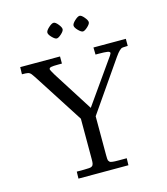

<svg xmlns="http://www.w3.org/2000/svg" viewBox="-124 -948 906 1043"><g transform="rotate(-15 329.5 -426.5)"><path d="M270.6 -765.9Q261 -765.9 245 -782.2Q229 -798.6 229 -809.6Q229 -820.6 246.8 -836.7Q264.6 -852.8 275 -852.8Q285.4 -852.8 299.7 -835.2Q314 -817.6 314 -807Q314 -796.4 297.1 -781.1Q280.3 -765.9 270.6 -765.9ZM417.8 -765.9Q408.2 -765.9 392.2 -782.2Q376.2 -798.6 376.2 -809.6Q376.2 -820.6 393.7 -836.7Q411.1 -852.8 421.4 -852.8Q431.6 -852.8 446.4 -835.1Q461.2 -817.4 461.2 -806.9Q461.2 -796.4 444.3 -781.1Q427.5 -765.9 417.8 -765.9ZM37.1 -627 38.1 -667H262V-627H241.9Q212.6 -627 201.3 -624.6Q189.9 -622.3 189.9 -614Q189.9 -609.4 208 -579.1L351.1 -354L525.9 -602.1Q532 -612.3 532 -614Q532 -622.3 516.8 -624.6Q501.7 -627 467 -627H450.9L450 -667H632.1V-627H627Q600.3 -627 594.6 -623Q588.9 -619.1 583.5 -614Q575 -606.2 560.1 -585L365 -303V-85Q365 -58.3 367.3 -54Q369.6 -49.6 372.8 -46.4Q376 -43.2 379.8 -42.4Q383.5 -41.5 390.4 -40.5Q398.7 -39.1 424.1 -39.1H469L468 0H187L188 -39.1H228Q264.9 -39.1 271.4 -43.3Q277.8 -47.6 279.3 -50.5Q280.8 -53.5 282.2 -58.6Q283.9 -65.2 283.9 -83V-311L120.1 -565.9Q95.9 -603.8 88.3 -613.2Q80.6 -622.6 70.8 -624.8Q61 -627 37.1 -627Z"/></g></svg>

Font: Linden Hill
Style: Regular
Weight: 400
Version: Version 1.202